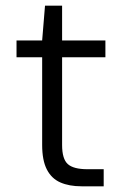

<svg xmlns="http://www.w3.org/2000/svg" viewBox="-20 -654 430 674"><path d="M266 0Q223 0 192 -13.5Q161 -27 144.5 -59Q128 -91 128 -145V-453H38V-512H128L138 -634H198V-512H350V-453H198V-145Q198 -96 218 -78Q238 -60 287 -60H344V0Z"/></svg>

Font: DM Sans 12pt Light
Style: Regular
Weight: 300
Version: Version 4.004;gftools[0.9.30]